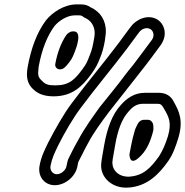

<svg xmlns="http://www.w3.org/2000/svg" viewBox="-20 -766 843 875"><path d="M232 -475C229 -460 241 -450 252 -450H254C261 -450 268 -453 273 -457C287 -469 307 -495 313 -511L320 -528C328 -548 356 -623 316 -623H312C299 -623 287 -613 282 -606C257 -569 241 -524 232 -475ZM378 -679C400 -665 417 -637 410 -597C404 -563 400 -540 389 -514C376 -482 377 -480 356 -451C321 -404 296 -377 233 -377C201 -377 188 -381 174 -395C154 -414 151 -419 156 -461C170 -539 195 -603 229 -648C248 -671 286 -696 320 -696H341C349 -696 354 -694 360 -689C365 -685 374 -682 378 -679ZM460 -597C470 -656 447 -699 412 -722C408 -725 402 -729 394 -732C382 -741 367 -746 350 -746H329C273 -746 219 -710 190 -674C147 -617 121 -543 106 -460C98 -415 104 -382 135 -356C158 -335 188 -327 225 -327C311 -327 357 -375 395 -427C417 -458 424 -471 436 -502C447 -528 453 -552 458 -581C459 -587 459 -593 460 -597ZM679 -184C680 -203 674 -209 670 -213C666 -218 660 -220 654 -220H635C624 -220 613 -212 608 -202C605 -195 595 -179 592 -163C586 -143 582 -125 578 -105L570 -63C570 -63 569 -10 610 -45C644 -74 661 -110 674 -154C678 -169 680 -173 679 -184ZM726 -273C749 -233 764 -209 745 -144C732 -104 722 -82 705 -54C667 -1 633 35 569 39C521 41 492 10 492 -25C493 -36 494 -45 496 -54L505 -106C516 -170 535 -225 567 -259C586 -281 604 -293 632 -293H697C715 -293 718 -286 726 -273ZM772 -302C760 -328 736 -343 705 -343H640C593 -343 559 -319 532 -289C490 -244 468 -178 455 -106L446 -54C444 -42 442 -30 441 -18C437 45 493 93 563 89C653 84 707 24 746 -31C769 -64 780 -97 793 -138C817 -219 795 -261 772 -302ZM283 -9C280 10 258 28 239 28C220 28 207 10 210 -9C217 -46 228 -67 245 -103C273 -159 313 -228 347 -273C416 -366 489 -452 560 -546C581 -575 593 -591 614 -619C625 -634 648 -644 666 -633C679 -625 686 -603 672 -584C644 -547 614 -505 586 -469C575 -456 554 -430 550 -424C516 -378 474 -327 437 -281L436 -280C404 -235 366 -184 336 -127C325 -107 316 -92 311 -81L295 -49C288 -37 286 -24 283 -9ZM333 -9C335 -18 335 -25 339 -32L356 -65C361 -76 369 -91 380 -111C407 -163 442 -209 476 -255C522 -312 576 -383 623 -442C655 -482 684 -522 712 -560C747 -609 728 -658 697 -677C654 -703 600 -678 575 -643C555 -617 542 -598 521 -570C451 -477 378 -391 308 -297C270 -247 230 -175 200 -117C185 -85 168 -55 160 -9C152 38 182 78 230 78C277 78 325 38 333 -9Z"/></svg>

Font: Blanket
Style: BdOutlineObl
Weight: 700
Foundry: Cannot Into Space Fonts
Version: Version 0.9